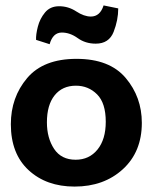

<svg xmlns="http://www.w3.org/2000/svg" viewBox="-20 -678 562 708"><path d="M416 -647Q416 -604 399 -560.5Q382 -517 333 -517Q295 -517 266.5 -537.5Q238 -558 208 -558Q175 -558 163 -515L113 -531Q112 -550 119.5 -579.5Q127 -609 146 -632Q165 -655 198 -655Q232 -655 261 -636Q290 -617 315 -617Q349 -617 362 -658ZM503 -225Q503 -118 433 -54Q363 10 255 10Q151 10 85.5 -50.5Q20 -111 20 -220Q20 -319 80 -390Q140 -461 262 -461Q384 -461 443.5 -390.5Q503 -320 503 -225ZM370 -229Q370 -298 338 -330Q306 -362 260 -362Q210 -362 181.5 -326.5Q153 -291 153 -227Q153 -169 179.5 -129Q206 -89 259 -89Q309 -89 339.5 -126.5Q370 -164 370 -229Z"/></svg>

Font: Zilla Slab Bold
Style: Bold
Weight: 700
Designer: Typotheque.com
Foundry: Typotheque type foundry
Version: Version 1.1; 2017; ttfautohint (v1.6)